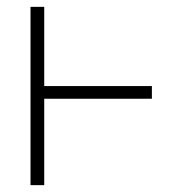

<svg xmlns="http://www.w3.org/2000/svg" viewBox="-20 -540 540 560"><path d="M69 0V-520H109V-289H423V-252H109V0Z"/></svg>

Font: Iosevka SS18 Extralight
Style: Regular
Weight: 200
Monospace: yes
Designer: Belleve Invis
Foundry: Belleve Invis
Version: Version 25.1.1; ttfautohint (v1.8.4)